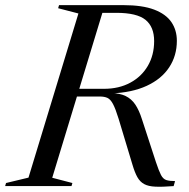

<svg xmlns="http://www.w3.org/2000/svg" viewBox="-54 -725 738 748"><path d="M351 -379Q409.5 -379 453.5 -402.8Q497.5 -426.5 522 -468.5Q546.5 -510.5 546.5 -565Q546.5 -620.5 512.8 -647.8Q479 -675 399.5 -675H272.5L282 -705H426.5Q501 -705 546.8 -687.5Q592.5 -670 613.8 -638.8Q635 -607.5 635 -566Q635 -508 605.2 -462.8Q575.5 -417.5 518 -390.8Q460.5 -364 377.5 -361V-362.5Q412.5 -362 435.2 -351Q458 -340 473 -317.8Q488 -295.5 499 -260.5L553.5 -93.5Q565 -59 573.2 -43.2Q581.5 -27.5 594 -23.5Q606.5 -19.5 628 -19.5L622.5 0Q578.5 3.5 551.2 2.2Q524 1 507.8 -7.8Q491.5 -16.5 481.2 -34.8Q471 -53 462 -83.5L408 -262.5Q396 -301.5 386.2 -319.8Q376.5 -338 364.8 -343.5Q353 -349 334.5 -349H173L182 -379ZM149.5 -32.5 228 -12 224.5 0H-34L-30.5 -12L57 -33L251.5 -672.5L172.5 -693L176 -705H354Z"/></svg>

Font: Newsreader 60pt
Style: Italic
Weight: 400
Italic angle: -17°
Designer: Hugues Gentile
Foundry: Production Type
Version: Version 1.003